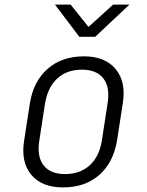

<svg xmlns="http://www.w3.org/2000/svg" viewBox="-20 -805 640 835"><path d="M254 10Q162 10 116 -45Q70 -100 85 -194L110 -356Q125 -451 187 -505.5Q249 -560 345 -560Q437 -560 483 -504.5Q529 -449 514 -356L489 -194Q473 -98 411.5 -44Q350 10 254 10ZM263 -48Q328 -48 370 -86Q412 -124 423 -194L448 -356Q459 -426 429.5 -464Q400 -502 336 -502Q271 -502 229.5 -464Q188 -426 176 -356L151 -194Q140 -124 169.5 -86Q199 -48 263 -48ZM325 -645 219 -785H287L365 -688L472 -785H543L394 -645Z"/></svg>

Font: JetBrains Mono NL ExtraLight
Style: Italic
Weight: 200
Italic angle: -9°
Monospace: yes
Designer: Philipp Nurullin, Konstantin Bulenkov
Foundry: JetBrains
Version: Version 2.305; ttfautohint (v1.8.4.7-5d5b)